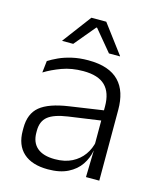

<svg xmlns="http://www.w3.org/2000/svg" viewBox="-106 -758 698 843"><g transform="rotate(15 243.0 -336.0)"><path d="M362.5 0 365.5 -121.5 363 -131V-288.5V-321Q363 -384 331.2 -415.2Q299.5 -446.5 231.5 -446.5Q178.5 -446.5 135 -430.5Q91.5 -414.5 58.5 -394L64.5 -447.5Q82.5 -459 108 -470.8Q133.5 -482.5 166.8 -490.2Q200 -498 240 -498Q289 -498 323.8 -486Q358.5 -474 380.5 -451Q402.5 -428 412.8 -395.5Q423 -363 423 -322.5V0ZM191.5 10.5Q119 10.5 80.2 -24.5Q41.5 -59.5 41.5 -125V-138Q41.5 -202.5 81.2 -235.2Q121 -268 210 -281L373 -305L376 -259L217.5 -236.5Q155.5 -227.5 128.5 -205.8Q101.5 -184 101.5 -141.5V-132.5Q101.5 -87.5 129 -64Q156.5 -40.5 209.5 -40.5Q255 -40.5 287.2 -57Q319.5 -73.5 339.2 -101.2Q359 -129 365.5 -163.5L377.5 -120.5H365Q359 -86 338.8 -56Q318.5 -26 282.2 -7.8Q246 10.5 191.5 10.5ZM204.5 -682H272L369.5 -552V-550.5H319.5L240 -646H236.5L157 -550.5H107V-552Z"/></g></svg>

Font: Anek Telugu Medium Light
Style: Regular
Weight: 300
Version: Version 1.003